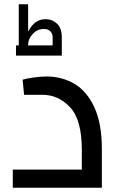

<svg xmlns="http://www.w3.org/2000/svg" viewBox="-20 -881 542 901"><path d="M40 0ZM458 -182V0H40V-85H364V-177Q364 -319 309 -377.5Q254 -436 180 -436H93L86 -507Q101 -512 135 -517Q169 -522 199 -522Q271 -522 329.5 -487.5Q388 -453 423 -377Q458 -301 458 -182ZM270 -706V-620H55V-668H68V-861H112V-733Q127 -761 146.5 -776Q166 -791 194 -791Q225 -791 247.5 -770Q270 -749 270 -706ZM112 -673V-668H227V-706Q227 -723 216.5 -734Q206 -745 186 -745Q155 -745 133.5 -721.5Q112 -698 112 -673Z"/></svg>

Font: sheba-seeBold
Style: Regular
Weight: 600
Designer: Mohamed Galeb, the designers
Foundry: Kief Type Foundry
Version: Version 2.010; ttfautohint (v1.5.33-1714) -l 8 -r 50 -G 200 